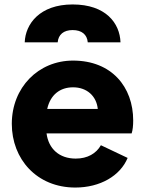

<svg xmlns="http://www.w3.org/2000/svg" viewBox="-20 -830 651 862"><path d="M318 12C430 12 520 -41 553 -121L433 -178C412 -141 373 -118 320 -118C246 -118 198 -162 189 -231H571C576 -246 578 -267 578 -289C578 -440 481 -558 308 -558C152 -558 33 -437 33 -274C33 -116 145 12 318 12ZM91 -640H239C242 -675 266 -695 306 -695C347 -695 371 -675 374 -640H521C518 -726 455 -810 306 -810C158 -810 94 -722 91 -640ZM192 -341C206 -404 249 -438 308 -438C370 -438 413 -399 419 -341Z"/></svg>

Font: Mluvka ExtraBold
Style: Regular
Weight: 800
Designer: Modified by Jiří Krblich, Original typeface by Gumpita Rahayu
Foundry: Gumpita Rahayu & Jiří Krblich
Version: Version 2.000;Glyphs 3.1.1 (3134)